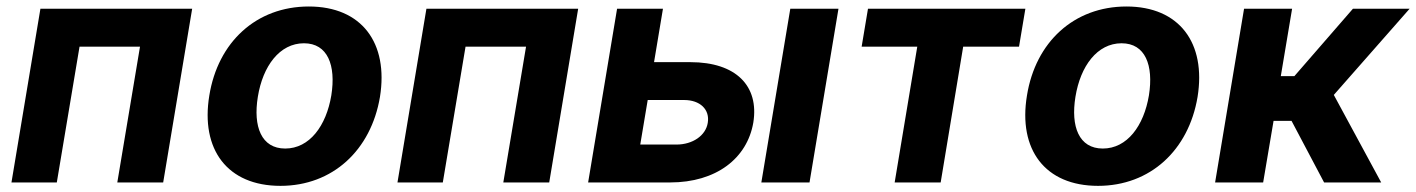

<svg xmlns="http://www.w3.org/2000/svg" viewBox="-20 -573 4447 603"><path d="M16 0H158.4L229.8 -426.5H419.7L348.4 0H492.5L583.5 -545.5H106.9Z M860.8 10.7C1024.9 10.7 1145.2 -101.6 1173.3 -268.5C1200.6 -438.2 1116.1 -552.6 949.9 -552.6C784.8 -552.6 664.4 -440.7 637.4 -273.1C609.4 -103.7 693.9 10.7 860.8 10.7ZM789.8 -269.2C805.4 -365.4 858 -437.1 934.7 -437.1C1009.2 -437.1 1035.5 -367.9 1020.6 -273.8C1004.6 -177.6 952.1 -106.5 875.7 -106.5C800.8 -106.5 774.5 -175.4 789.8 -269.2Z M1228.3 0H1370.7L1442.1 -426.5H1632.1L1560.7 0H1704.9L1795.8 -545.5H1319.2Z M1827.1 0H2084.5C2229.4 0 2326.7 -75.6 2345.9 -188.2C2364.3 -302.9 2291.9 -377.8 2148.1 -377.8H2034.1L2062.1 -545.5H1918ZM1990.8 -119 2014.2 -258.9H2128.6C2178.3 -258.9 2209.9 -229.4 2202.8 -187.1C2196.4 -147 2155.2 -119 2104.4 -119ZM2371.1 0H2522.4L2613.3 -545.5H2462Z M2686.1 -426.5H2860.8L2789.8 0H2934.3L3005 -426.5H3180.4L3200.3 -545.5H2706Z M3428.6 10.7C3592.7 10.7 3713.1 -101.6 3741.1 -268.5C3768.5 -438.2 3683.9 -552.6 3517.8 -552.6C3352.6 -552.6 3232.2 -440.7 3205.3 -273.1C3177.2 -103.7 3261.7 10.7 3428.6 10.7ZM3357.6 -269.2C3373.2 -365.4 3425.8 -437.1 3502.5 -437.1C3577.1 -437.1 3603.3 -367.9 3588.4 -273.8C3572.4 -177.6 3519.9 -106.5 3443.5 -106.5C3368.6 -106.5 3342.3 -175.4 3357.6 -269.2Z M3796.2 0H3947.1L3979.8 -193.5H4036.2L4138.5 0H4317.8L4169 -274.9L4407 -545.5H4229L4045.1 -333.8H4002.5L4038 -545.5H3887.1Z"/></svg>

Font: Margiela Sans
Style: Bold Italic
Weight: 700
Italic angle: -9.39999°
Designer: Stefan Endress, Andreas Faust
Version: Version 1.100;FEAKit 1.0